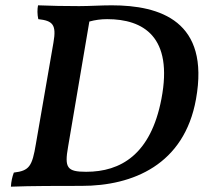

<svg xmlns="http://www.w3.org/2000/svg" viewBox="-20 -699 774 722"><path d="M400 -679C359 -679 317 -676 278 -676C229 -676 166 -677 123 -679C120 -664 120 -645 124 -627C178 -621 193 -607 181 -539L115 -158C101 -73 90 -57 32 -50C26 -34 22 -16 21 3C92 0 211 0 284 0H287C480 0 673 -80 717 -326C770 -620 582 -679 400 -679ZM587 -327C547 -118 434 -53 304 -53C232 -53 222 -68 236 -147L316 -618C338 -624 359 -627 383 -627C519 -627 632 -561 587 -327Z"/></svg>

Font: Vollkorn Semibold
Style: Italic
Weight: 600
Italic angle: -11°
Designer: Friedrich Althausen
Foundry: Friedrich Althausen
Version: Version 4.015;PS 004.015;hotconv 1.0.88;makeotf.lib2.5.64775